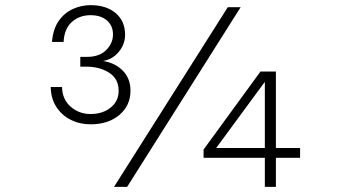

<svg xmlns="http://www.w3.org/2000/svg" viewBox="-20 -726 1340 746"><path d="M332 -243Q290 -243 255 -260.5Q220 -278 199 -310.5Q178 -343 177 -388H221Q222 -340 254.5 -311.5Q287 -283 332 -283Q379 -283 410 -308Q441 -333 441 -373Q441 -420 404 -443.5Q367 -467 316 -467H292V-505H318Q366 -505 392.5 -531.5Q419 -558 419 -592Q419 -626 395.5 -646.5Q372 -667 332 -667Q289 -667 259.5 -641Q230 -615 227 -563H182Q186 -613 208 -644.5Q230 -676 263 -691Q296 -706 332 -706Q393 -706 429.5 -675Q466 -644 466 -591Q466 -554 441.5 -524.5Q417 -495 380 -489Q427 -482 457 -451.5Q487 -421 487 -374Q487 -316 444 -279.5Q401 -243 332 -243ZM423 0 865 -698H915L474 0ZM1009 0V-113H771V-145L992 -448H1052V-151H1146V-113H1052V0ZM820 -151H1009V-408Z"/></svg>

Font: Azeret Mono Thin Thin
Style: Regular
Weight: 250
Version: Version 1.002